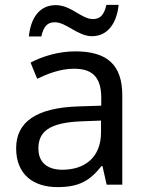

<svg xmlns="http://www.w3.org/2000/svg" viewBox="-20 -755 601 785"><path d="M98 -606H149C158 -645 172 -664 204 -664C251 -664 298 -607 356 -607C419 -607 457 -658 465 -735H415C406 -696 391 -677 360 -677C313 -677 271 -734 208 -734C143 -734 106 -684 98 -606ZM288 -545C218 -545 152 -524 105 -499L132 -433C176 -454 227 -474 283 -474C353 -474 394 -444 394 -355V-323L303 -320C128 -315 46 -256 46 -149C46 -40 118 10 215 10C305 10 348 -17 395 -76H399L416 0H480V-365C480 -490 418 -545 288 -545ZM314 -259 393 -262V-214C393 -110 325 -61 235 -61C177 -61 137 -88 137 -148C137 -216 180 -254 314 -259Z"/></svg>

Font: Noto Sans Sunuwar
Style: Regular
Weight: 400
Designer: Anshuman Pandey
Foundry: Jamra Patel LLC
Version: Version 1.000